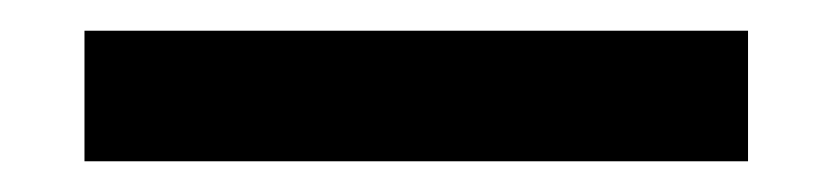

<svg xmlns="http://www.w3.org/2000/svg" viewBox="-20 48 542 125"><path d="M35 153H467V68H35Z"/></svg>

Font: Zilla Slab Bold
Style: Regular
Weight: 700
Designer: Typotheque.com
Foundry: Typotheque type foundry
Version: Version 1.3; 2018